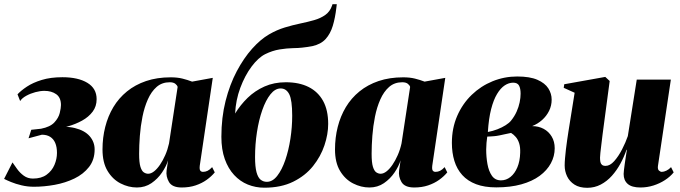

<svg xmlns="http://www.w3.org/2000/svg" viewBox="-32 -882 3240 915"><path d="M130 8Q99 8 70.8 1.2Q42.5 -5.5 20.8 -14.5Q-1 -23.5 -12.5 -29.5L27.5 -108Q36.5 -95 49.5 -76.8Q62.5 -58.5 81.2 -44.8Q100 -31 125 -31Q165 -31 190.2 -49.5Q215.5 -68 227.5 -96.2Q239.5 -124.5 239.5 -153.5Q239.5 -181.5 231.2 -200.8Q223 -220 207 -230Q191 -240 167.5 -240L104 -223L117 -263.5L163.5 -268.5Q207 -277 227 -298.5Q247 -320 252.8 -343.8Q258.5 -367.5 258.5 -381.5Q258.5 -417 236 -433Q213.5 -449 179.5 -449Q160 -449 136.5 -442.8Q113 -436.5 93 -425.5Q73 -414.5 64 -400.5L51.5 -432.5Q67.5 -450 96 -469Q124.5 -488 166.8 -501Q209 -514 265.5 -514Q340.5 -514 384.5 -487.2Q428.5 -460.5 428.5 -409.5Q428.5 -375 409.5 -349.8Q390.5 -324.5 359.2 -307.2Q328 -290 290.8 -279.5Q253.5 -269 217.5 -264.5L206 -272Q277.5 -283.5 324.8 -271.8Q372 -260 395.5 -232.8Q419 -205.5 419 -170Q419 -120.5 392.2 -86.2Q365.5 -52 322.5 -31.2Q279.5 -10.5 228.8 -1.2Q178 8 130 8Z M920 -92.5Q918 -74.5 922.5 -68.8Q927 -63 935.5 -63Q947 -63 957.2 -68Q967.5 -73 979 -85.5L991.5 -60.5Q976 -41.5 953 -25Q930 -8.5 900.2 1.5Q870.5 11.5 834 11.5Q788.5 11.5 773.2 -14.8Q758 -41 762 -70L769 -118Q760.5 -90 740.2 -60Q720 -30 689.8 -9.2Q659.5 11.5 620.5 11.5Q580.5 11.5 542.8 -7.8Q505 -27 480.8 -67Q456.5 -107 456.5 -170Q456.5 -226 469.5 -277.2Q482.5 -328.5 508.2 -371.5Q534 -414.5 573 -446.2Q612 -478 664.2 -495.8Q716.5 -513.5 781.5 -513.5Q813 -513.5 837.2 -507.5Q861.5 -501.5 883.5 -493L982 -511ZM814.5 -467.5Q813 -475 803.8 -482.5Q794.5 -490 777 -490Q740 -490 714.5 -467.8Q689 -445.5 672.5 -408.2Q656 -371 647 -326Q638 -281 634.5 -234.8Q631 -188.5 631 -149Q631 -107.5 637.2 -87.2Q643.5 -67 653.5 -60.5Q663.5 -54 674 -54Q687.5 -54 702 -65.2Q716.5 -76.5 730.2 -96.5Q744 -116.5 755.5 -142.8Q767 -169 773.5 -198.5Z M1573 -862 1571 -845.5Q1565.5 -797.5 1554 -759.2Q1542.5 -721 1519.8 -696Q1497 -671 1456 -662Q1445.5 -660 1433.2 -658.2Q1421 -656.5 1408 -655Q1391.5 -653 1363.2 -652.5Q1335 -652 1300.8 -646.5Q1266.5 -641 1232 -624Q1199 -607.5 1167 -564.8Q1135 -522 1113.2 -463.5Q1091.5 -405 1088.5 -341Q1113.5 -382 1148.2 -415.8Q1183 -449.5 1228.5 -469.8Q1274 -490 1330 -490Q1393.5 -490 1438.5 -467.5Q1483.5 -445 1507.8 -401Q1532 -357 1532 -291.5Q1532 -242.5 1514.2 -189.5Q1496.5 -136.5 1459.8 -90.5Q1423 -44.5 1365.2 -16Q1307.5 12.5 1227.5 12.5Q1186 12.5 1149 -2.5Q1112 -17.5 1083.8 -48Q1055.5 -78.5 1039.2 -124Q1023 -169.5 1023 -230Q1023 -322 1043 -400.8Q1063 -479.5 1096.2 -542.2Q1129.5 -605 1169.5 -649.8Q1209.5 -694.5 1250 -718Q1287 -739.5 1325 -751Q1363 -762.5 1399 -770Q1435 -777.5 1465.5 -786.2Q1496 -795 1518.2 -810.8Q1540.5 -826.5 1550.5 -855.5L1552.5 -862ZM1305.5 -460.5Q1279 -460.5 1256.8 -432.5Q1234.5 -404.5 1218 -357.5Q1201.5 -310.5 1192.5 -252.2Q1183.5 -194 1183.5 -133.5Q1183.5 -87 1190.5 -61.2Q1197.5 -35.5 1210.2 -25.5Q1223 -15.5 1239.5 -15.5Q1267 -15.5 1289.2 -44Q1311.5 -72.5 1327.5 -119Q1343.5 -165.5 1352 -221Q1360.5 -276.5 1360.5 -330.5Q1360.5 -405 1346.5 -432.8Q1332.5 -460.5 1305.5 -460.5Z M2028 -92.5Q2026 -74.5 2030.5 -68.8Q2035 -63 2043.5 -63Q2055 -63 2065.2 -68Q2075.5 -73 2087 -85.5L2099.5 -60.5Q2084 -41.5 2061 -25Q2038 -8.5 2008.2 1.5Q1978.5 11.5 1942 11.5Q1896.5 11.5 1881.2 -14.8Q1866 -41 1870 -70L1877 -118Q1868.5 -90 1848.2 -60Q1828 -30 1797.8 -9.2Q1767.5 11.5 1728.5 11.5Q1688.5 11.5 1650.8 -7.8Q1613 -27 1588.8 -67Q1564.5 -107 1564.5 -170Q1564.5 -226 1577.5 -277.2Q1590.5 -328.5 1616.2 -371.5Q1642 -414.5 1681 -446.2Q1720 -478 1772.2 -495.8Q1824.5 -513.5 1889.5 -513.5Q1921 -513.5 1945.2 -507.5Q1969.5 -501.5 1991.5 -493L2090 -511ZM1922.5 -467.5Q1921 -475 1911.8 -482.5Q1902.5 -490 1885 -490Q1848 -490 1822.5 -467.8Q1797 -445.5 1780.5 -408.2Q1764 -371 1755 -326Q1746 -281 1742.5 -234.8Q1739 -188.5 1739 -149Q1739 -107.5 1745.2 -87.2Q1751.5 -67 1761.5 -60.5Q1771.5 -54 1782 -54Q1795.5 -54 1810 -65.2Q1824.5 -76.5 1838.2 -96.5Q1852 -116.5 1863.5 -142.8Q1875 -169 1881.5 -198.5Z M2333 11Q2277 11 2236.8 -4.2Q2196.5 -19.5 2171 -47.8Q2145.5 -76 2133.5 -115Q2121.5 -154 2121.5 -201Q2121.5 -271.5 2146.8 -329.5Q2172 -387.5 2215.8 -429.8Q2259.5 -472 2315.5 -494.8Q2371.5 -517.5 2432.5 -517.5Q2493 -517.5 2529 -501.8Q2565 -486 2581 -461Q2597 -436 2597 -407Q2597 -378.5 2584.8 -353.8Q2572.5 -329 2551.5 -310.2Q2530.5 -291.5 2504 -281Q2534.5 -281 2558.8 -268Q2583 -255 2597.2 -231.2Q2611.5 -207.5 2611.5 -175.5Q2611.5 -137.5 2593.2 -103.8Q2575 -70 2539.8 -44Q2504.5 -18 2452.5 -3.5Q2400.5 11 2333 11ZM2355.5 -22.5Q2380.5 -22.5 2400.8 -38.8Q2421 -55 2433.5 -84.5Q2446 -114 2447 -154Q2448 -180.5 2442.2 -198.8Q2436.5 -217 2426.2 -229Q2416 -241 2403.5 -248.5Q2390.5 -246 2376.2 -242.8Q2362 -239.5 2348.5 -236.8Q2335 -234 2323 -233Q2315 -232.5 2306.5 -231.8Q2298 -231 2290 -231Q2288 -218.5 2286.5 -201.2Q2285 -184 2285 -169.5Q2285 -134 2291 -100.2Q2297 -66.5 2312.2 -44.5Q2327.5 -22.5 2355.5 -22.5ZM2293 -253Q2317 -257.5 2338.8 -266Q2360.5 -274.5 2377.5 -285.2Q2394.5 -296 2403 -306.5Q2420 -327.5 2430 -350Q2440 -372.5 2444.5 -394.5Q2449 -416.5 2449 -435.5Q2449 -460.5 2441.5 -474.2Q2434 -488 2413.5 -488Q2393 -488 2373.2 -475Q2353.5 -462 2336.8 -434.2Q2320 -406.5 2308.5 -361.8Q2297 -317 2293 -253Z M2766.5 13Q2729.5 13 2705.8 -2.2Q2682 -17.5 2670.5 -41.8Q2659 -66 2659 -93.5Q2659 -109 2660.8 -128.8Q2662.5 -148.5 2665 -170.5Q2667.5 -192.5 2670.8 -214.2Q2674 -236 2677 -255.5L2706.5 -440L2654.5 -463.5L2657 -480.5L2852.5 -515.5L2873.5 -496L2845.5 -285.5Q2842.5 -264.5 2839.5 -240Q2836.5 -215.5 2833.8 -193Q2831 -170.5 2829.2 -153.8Q2827.5 -137 2827.5 -131Q2827.5 -119 2829.2 -110.2Q2831 -101.5 2836.8 -96.5Q2842.5 -91.5 2854 -91.5Q2875 -91.5 2895.2 -114.2Q2915.5 -137 2932.5 -170Q2949.5 -203 2960 -233.5L3002.5 -502.5H3165L3103.5 -91Q3101.5 -75.5 3108.2 -69.2Q3115 -63 3122 -63Q3131.5 -63 3143.8 -68.8Q3156 -74.5 3166 -85.5L3178.5 -60.5Q3162 -40 3137 -23.8Q3112 -7.5 3082 2Q3052 11.5 3020 11.5Q2979 11.5 2959.5 -5.5Q2940 -22.5 2940 -53Q2940 -59 2941.5 -71.5Q2943 -84 2945.2 -100Q2947.5 -116 2950.2 -133.8Q2953 -151.5 2955.5 -168H2953.5Q2942.5 -135 2925 -102.8Q2907.5 -70.5 2884 -44.2Q2860.5 -18 2831 -2.5Q2801.5 13 2766.5 13Z"/></svg>

Font: Merriweather 144pt Black
Style: Italic
Weight: 900
Italic angle: -7.8°
Version: Version 2.101